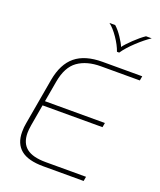

<svg xmlns="http://www.w3.org/2000/svg" viewBox="-166 -1032 945 1135"><g transform="rotate(20 306.5 -465.0)"><path d="M58 -148Q58 -179 63 -204L114 -496Q133 -601 193.5 -650.5Q254 -700 363 -700H613L608 -672H363Q275 -672 219 -632.5Q163 -593 146 -496L123 -365H500L495 -337H118L95 -204Q90 -174 90 -154Q90 -90 129 -59Q168 -28 250 -28H504L499 0H245Q149 0 103.5 -37.5Q58 -75 58 -148ZM323 -930H359Q382 -910 405 -875.5Q428 -841 436 -820Q450 -840 486 -874.5Q522 -909 553 -930H589Q552 -906 507 -864Q462 -822 437 -785H423Q410 -823 380.5 -866Q351 -909 323 -930Z"/></g></svg>

Font: KoHo ExtraLight
Style: Italic
Weight: 275
Italic angle: -10°
Version: Version 1.000; ttfautohint (v1.6)